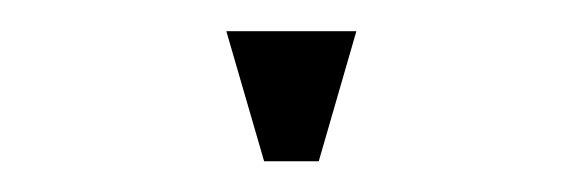

<svg xmlns="http://www.w3.org/2000/svg" viewBox="-20 -770 373 123"><path d="M149.2 -666.7 125 -750H208.3L184.2 -666.7Z"/></svg>

Font: Yulong
Style: Regular
Weight: 400
Designer: GGBotNet
Foundry: f0n7.com
Version: 1.00